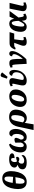

<svg xmlns="http://www.w3.org/2000/svg" viewBox="2494 -3355 1091 6119"><g transform="rotate(-90 3039.5 -295.5)"><path d="M305 10Q210 10 155 -37Q100 -84 82.5 -171Q65 -258 82 -379Q99 -500 141 -587Q183 -674 251 -721Q319 -768 415 -768Q505 -768 560 -721Q615 -674 634.5 -586.5Q654 -499 637 -378Q620 -258 576 -171Q532 -84 464 -37Q396 10 305 10ZM463 -422Q481 -562 469 -630.5Q457 -699 405 -699Q354 -699 322 -632.5Q290 -566 270 -437ZM315 -58Q368 -58 400 -131Q432 -204 453 -351L255 -335Q237 -200 249 -129Q261 -58 315 -58Z M920 10Q801 10 747.5 -32Q694 -74 705 -145Q714 -205 753.5 -234Q793 -263 843 -277L844 -282Q802 -295 777.5 -324.5Q753 -354 760 -398Q771 -468 841 -508.5Q911 -549 1023 -549Q1097 -549 1139.5 -534Q1182 -519 1199 -496Q1216 -473 1212 -448Q1207 -418 1174.5 -399Q1142 -380 1060 -376Q1068 -431 1058 -459.5Q1048 -488 1012 -488Q979 -488 960 -460.5Q941 -433 936 -397Q931 -361 938 -336Q945 -311 960 -299Q992 -312 1026.5 -319.5Q1061 -327 1088 -327Q1095 -321 1099 -310Q1103 -299 1101 -283Q1097 -259 1076.5 -242Q1056 -225 1030 -225Q1008 -225 985 -233Q962 -241 945 -252Q924 -241 907 -221.5Q890 -202 885 -171Q870 -69 980 -69Q1033 -69 1075.5 -95.5Q1118 -122 1138 -154Q1148 -148 1153.5 -135Q1159 -122 1157 -105Q1152 -78 1126 -51.5Q1100 -25 1049 -7.5Q998 10 920 10Z M1246 -249Q1256 -323 1288.5 -385Q1321 -447 1373 -491Q1425 -535 1492 -554L1523 -510Q1479 -471 1452.5 -404Q1426 -337 1414 -256Q1403 -175 1415.5 -129Q1428 -83 1471 -83Q1498 -83 1521 -108.5Q1544 -134 1556 -177Q1554 -228 1553.5 -275Q1553 -322 1553 -354Q1573 -364 1597.5 -372.5Q1622 -381 1648 -381Q1719 -381 1704 -306Q1696 -272 1683 -244.5Q1670 -217 1650 -178Q1651 -129 1669.5 -106Q1688 -83 1714 -83Q1757 -83 1786.5 -128Q1816 -173 1828 -254Q1839 -338 1819 -393.5Q1799 -449 1750 -456Q1766 -544 1848 -544Q1903 -544 1937 -508.5Q1971 -473 1983 -412Q1995 -351 1985 -275Q1973 -196 1939 -131.5Q1905 -67 1851 -28.5Q1797 10 1726 10Q1661 10 1628.5 -19.5Q1596 -49 1586 -93Q1561 -46 1523.5 -18Q1486 10 1426 10Q1323 10 1275.5 -57.5Q1228 -125 1246 -249Z M2060 -263Q2078 -349 2117 -413.5Q2156 -478 2218.5 -514Q2281 -550 2371 -550Q2499 -550 2559.5 -479.5Q2620 -409 2601 -273Q2588 -178 2548 -114.5Q2508 -51 2453.5 -19Q2399 13 2343 13Q2289 13 2248 -4.5Q2207 -22 2185 -53H2183L2137 230H1954L2023 -84ZM2298 -65Q2346 -65 2377 -110Q2408 -155 2424 -273Q2438 -377 2424 -429.5Q2410 -482 2358 -482Q2322 -482 2300.5 -460.5Q2279 -439 2265.5 -402Q2252 -365 2242 -319L2199 -115Q2213 -94 2241.5 -79.5Q2270 -65 2298 -65Z M2911 10Q2814 10 2752.5 -42.5Q2691 -95 2691 -201Q2691 -258 2711.5 -318Q2732 -378 2774 -430Q2816 -482 2880 -514Q2944 -546 3031 -546Q3090 -546 3139.5 -524.5Q3189 -503 3218.5 -456.5Q3248 -410 3248 -335Q3248 -280 3228 -220Q3208 -160 3167 -108Q3126 -56 3062.5 -23Q2999 10 2911 10ZM2932 -70Q2961 -70 2984.5 -91.5Q3008 -113 3025 -147.5Q3042 -182 3053.5 -223Q3065 -264 3070.5 -303.5Q3076 -343 3076 -373Q3076 -426 3058 -449Q3040 -472 3009 -472Q2975 -472 2948 -441.5Q2921 -411 2902 -364Q2883 -317 2873.5 -266.5Q2864 -216 2864 -175Q2864 -119 2882 -94.5Q2900 -70 2932 -70Z M3533 10Q3439 10 3400 -34.5Q3361 -79 3384 -189L3431 -410Q3439 -451 3413 -451Q3402 -451 3390.5 -447Q3379 -443 3363 -434L3348 -502Q3384 -521 3418.5 -532Q3453 -543 3495 -543Q3530 -543 3559 -531Q3588 -519 3602 -489.5Q3616 -460 3605 -407L3560 -191Q3548 -136 3555 -109.5Q3562 -83 3610 -83Q3650 -83 3689 -106.5Q3728 -130 3756.5 -174Q3785 -218 3794 -280Q3803 -346 3787 -382.5Q3771 -419 3742 -435Q3713 -451 3682 -456Q3690 -502 3714 -523Q3738 -544 3769 -544Q3821 -544 3851 -488.5Q3881 -433 3864 -313Q3851 -215 3802.5 -142.5Q3754 -70 3683.5 -30Q3613 10 3533 10ZM3652 -601 3593 -621 3643 -773Q3654 -808 3679 -817Q3704 -826 3733 -814Q3762 -802 3787 -777L3786 -765Z M3942 -502Q3965 -518 4002.5 -530.5Q4040 -543 4079 -543Q4118 -543 4144 -534.5Q4170 -526 4186 -501.5Q4202 -477 4210 -429.5Q4218 -382 4220.5 -305.5Q4223 -229 4223 -116H4226Q4251 -143 4276.5 -177.5Q4302 -212 4324 -250Q4346 -288 4359.5 -324.5Q4373 -361 4373 -392Q4373 -426 4353 -439.5Q4333 -453 4305 -453Q4305 -493 4327 -519.5Q4349 -546 4391 -546Q4425 -546 4448.5 -524Q4472 -502 4472 -454Q4472 -407 4454 -355.5Q4436 -304 4407 -253Q4378 -202 4343.5 -154.5Q4309 -107 4274.5 -67.5Q4240 -28 4213 -1L4064 9Q4058 -124 4053 -209.5Q4048 -295 4044 -344.5Q4040 -394 4034.5 -416.5Q4029 -439 4021 -445Q4013 -451 4000 -451Q3990 -451 3980 -446.5Q3970 -442 3959 -436Z M4763 10Q4672 10 4649 -42Q4626 -94 4661 -185L4736 -388H4658Q4632 -388 4614 -380Q4596 -372 4568 -342L4518 -359Q4548 -435 4580.5 -473Q4613 -511 4648 -523.5Q4683 -536 4721 -536H5075L5030 -388H4846L4819 -173Q4813 -125 4817.5 -104Q4822 -83 4854 -83Q4871 -83 4884 -87.5Q4897 -92 4910 -99L4924 -31Q4901 -19 4860 -4.5Q4819 10 4763 10Z M5243 10Q5192 10 5152.5 -17Q5113 -44 5094.5 -102.5Q5076 -161 5090 -257Q5104 -355 5141.5 -419Q5179 -483 5232 -514.5Q5285 -546 5347 -546Q5404 -546 5445 -511.5Q5486 -477 5496 -392H5500L5567 -536H5750L5541 -251Q5553 -162 5563.5 -122.5Q5574 -83 5601 -83Q5611 -83 5621.5 -86.5Q5632 -90 5648 -99L5665 -31Q5639 -17 5606.5 -3.5Q5574 10 5542 10Q5509 10 5487.5 -1.5Q5466 -13 5454 -45Q5442 -77 5439 -138H5436Q5412 -97 5386 -63.5Q5360 -30 5325.5 -10Q5291 10 5243 10ZM5298 -67Q5324 -67 5346.5 -93.5Q5369 -120 5390.5 -161.5Q5412 -203 5435 -249Q5430 -367 5414 -417Q5398 -467 5365 -467Q5347 -467 5327.5 -450Q5308 -433 5291 -389Q5274 -345 5262 -264Q5250 -179 5252.5 -137Q5255 -95 5267.5 -81Q5280 -67 5298 -67Z M5886 10Q5810 10 5770 -30.5Q5730 -71 5750 -166L5824 -536H6007L5921 -173Q5909 -125 5916.5 -104Q5924 -83 5956 -83Q5973 -83 5986.5 -87.5Q6000 -92 6012 -99L6027 -31Q6003 -19 5965 -4.5Q5927 10 5886 10Z"/></g></svg>

Font: Noto Serif ExtraBold
Style: Italic
Weight: 800
Italic angle: -12°
Designer: Monotype Design Team
Foundry: Monotype Imaging Inc.
Version: Version 2.013